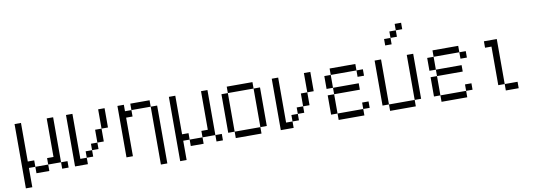

<svg xmlns="http://www.w3.org/2000/svg" viewBox="-67 -1262 5133 1838"><g transform="rotate(-10 2500.0 -343.0)"><path d="M500 0V-62.5H437.5V0ZM62.5 -500Q62.5 -500 62.5 125H125V-62.5H187.5V0H312.5V-62.5H187.5V-125H125Q125 -125 125 -500ZM312.5 -62.5H437.5V-500H375Q375 -500 375 -125H312.5Z M562.5 -500Q562.5 -500 562.5 0H687.5V-62.5H625V-500ZM687.5 -62.5H750V-125H687.5ZM750 -125H812.5V-187.5H750ZM812.5 -187.5H875Q875 -187.5 875 -312.5H812.5Q812.5 -312.5 812.5 -187.5ZM875 -312.5H937.5V-500H875Z M1375 -437.5V125H1437.5V-437.5ZM1062.5 -500Q1062.5 -500 1062.5 0H1125Q1125 0 1125 -375H1187.5V-437.5H1125V-500ZM1187.5 -437.5H1375V-500H1187.5Z M2000 0V-62.5H1937.5V0ZM1562.5 -500Q1562.5 -500 1562.5 125H1625V-62.5H1687.5V0H1812.5V-62.5H1687.5V-125H1625Q1625 -125 1625 -500ZM1812.5 -62.5H1937.5V-500H1875Q1875 -500 1875 -125H1812.5Z M2125 -62.5V0H2375V-62.5ZM2125 -62.5Q2125 -62.5 2125 -437.5H2062.5Q2062.5 -437.5 2062.5 -62.5ZM2375 -62.5H2437.5Q2437.5 -62.5 2437.5 -437.5H2375Q2375 -437.5 2375 -62.5ZM2125 -437.5H2375V-500H2125Z M2562.5 -500Q2562.5 -500 2562.5 0H2687.5V-62.5H2625V-500ZM2687.5 -62.5H2750V-125H2687.5ZM2750 -125H2812.5V-187.5H2750ZM2812.5 -187.5H2875Q2875 -187.5 2875 -312.5H2812.5Q2812.5 -312.5 2812.5 -187.5ZM2875 -312.5H2937.5V-500H2875Z M3437.5 -62.5V-125H3375V-62.5H3125V0H3375V-62.5ZM3375 -250V-312.5H3125V-250H3062.5V-62.5H3125V-250ZM3437.5 -375V-437.5H3375V-375ZM3125 -312.5Q3125 -312.5 3125 -437.5H3062.5Q3062.5 -437.5 3062.5 -312.5ZM3125 -437.5H3375V-500H3125Z M3875 -750V-812.5H3812.5V-750H3750V-687.5H3687.5V-625H3750V-687.5H3812.5V-750ZM3625 -62.5V0H3875V-62.5ZM3625 -62.5V-500H3562.5V-62.5ZM3875 -62.5H3937.5V-500H3875Z M4437.5 -62.5V-125H4375V-62.5H4125V0H4375V-62.5ZM4375 -250V-312.5H4125V-250H4062.5V-62.5H4125V-250ZM4437.5 -375V-437.5H4375V-375ZM4125 -312.5Q4125 -312.5 4125 -437.5H4062.5Q4062.5 -437.5 4062.5 -312.5ZM4125 -437.5H4375V-500H4125Z M4875 0V-62.5H4750V0ZM4750 -62.5V-500H4625V-437.5H4687.5Q4687.5 -437.5 4687.5 -62.5Z"/></g></svg>

Font: UnifontExMono
Style: Regular
Weight: 500
Version: Version 15.0.06